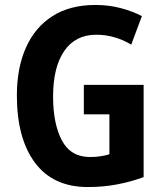

<svg xmlns="http://www.w3.org/2000/svg" viewBox="-20 -744 659 774"><path d="M318 -402H559V-30Q507 -11 451.5 -0.5Q396 10 334 10Q194 10 121 -88Q48 -186 48 -359Q48 -470 84.5 -552Q121 -634 191.5 -679Q262 -724 365 -724Q418 -724 466 -711.5Q514 -699 552 -679L509 -564Q478 -583 442 -593.5Q406 -604 368 -604Q284 -604 239 -538.5Q194 -473 194 -355Q194 -245 229.5 -178Q265 -111 343 -111Q366 -111 385 -114Q404 -117 421 -122V-283H318Z"/></svg>

Font: Noto Sans Condensed
Style: Bold
Weight: 700
Width: 3
Designer: Monotype Design Team
Foundry: Monotype Imaging Inc.
Version: Version 2.013; ttfautohint (v1.8.4.7-5d5b)